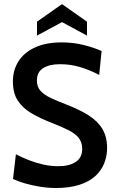

<svg xmlns="http://www.w3.org/2000/svg" viewBox="-20 -926 583 960"><path d="M259 14Q220 14 179.8 7.5Q139.5 1 104.5 -9.2Q69.5 -19.5 45 -31L59.5 -154.5Q90.5 -138.5 125 -125Q159.5 -111.5 196.8 -103.2Q234 -95 272 -95Q326.5 -95 358.8 -116.5Q391 -138 391 -181.5Q391 -213.5 374.5 -235.2Q358 -257 323.2 -274.8Q288.5 -292.5 234 -313.5Q178 -335.5 135.2 -361Q92.5 -386.5 68.5 -423.8Q44.5 -461 44.5 -518.5Q44.5 -576 72.8 -620Q101 -664 155.5 -689Q210 -714 287.5 -714Q347 -714 398.5 -701Q450 -688 488 -671L476 -551.5Q423.5 -578.5 376.5 -591.8Q329.5 -605 280 -605Q226.5 -605 195.5 -585.2Q164.5 -565.5 164.5 -523.5Q164.5 -492.5 182 -472.5Q199.5 -452.5 232.5 -436.8Q265.5 -421 312.5 -403Q378.5 -377.5 423.8 -348.8Q469 -320 492.2 -280.8Q515.5 -241.5 515.5 -186Q515.5 -145.5 501 -109.2Q486.5 -73 456 -45.2Q425.5 -17.5 376.8 -1.8Q328 14 259 14ZM165 -748V-817.5L290 -905.5L415 -817.5V-748L290 -815.5Z"/></svg>

Font: Cabin SemiCondensed SemiBold
Style: Regular
Weight: 600
Width: 4
Designer: Pablo Impallari
Foundry: Pablo Impallari. http://www.impallari.com Igino Marini. http://www.ikern.com
Version: Version 3.001